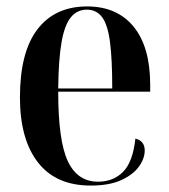

<svg xmlns="http://www.w3.org/2000/svg" viewBox="-20 -567 525 597"><path d="M262 10Q154 10 98 -62Q42 -134 42 -264Q42 -405 96.5 -476Q151 -547 251 -547Q344 -547 395.5 -484Q447 -421 447 -303V-282H161Q161 -129 191 -65.5Q221 -2 285 -2Q332 -2 362.5 -32.5Q393 -63 401 -136Q430 -129 430 -99Q430 -74 412 -49Q394 -24 357 -7Q320 10 262 10ZM329 -292Q329 -383 322 -436.5Q315 -490 297.5 -513.5Q280 -537 250 -537Q220 -537 200.5 -513.5Q181 -490 171.5 -436.5Q162 -383 161 -292Z"/></svg>

Font: Noto Serif Display Condensed SemiBold
Style: Regular
Weight: 600
Width: 3
Designer: Monotype Design Team
Foundry: Monotype Imaging Inc.
Version: Version 2.009